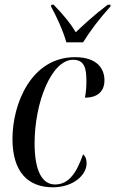

<svg xmlns="http://www.w3.org/2000/svg" viewBox="-20 -786 490 816"><path d="M262 -606H333C363 -654 400 -704 449 -758L450 -766H438C377 -720 335 -680 302 -649C280 -686 254 -718 208 -766H198L197 -758C217 -723 249 -654 262 -606ZM205 10C292 10 348 -43 348 -91C348 -113 341 -124 333 -130C304 -47 270 -2 214 -2C160 -2 127 -58 127 -177C127 -349 198 -532 291 -532C326 -532 346 -513 347 -455C348 -424 346 -396 341 -371C403 -371 424 -406 424 -444C424 -496 391 -543 299 -543C112 -543 33 -344 33 -196C33 -56 98 10 205 10Z"/></svg>

Font: Noto Serif Display ExtraCondensed Medium
Style: Italic
Weight: 500
Width: 2
Italic angle: -12°
Designer: Monotype Design Team
Foundry: Monotype Imaging Inc.
Version: Version 2.009